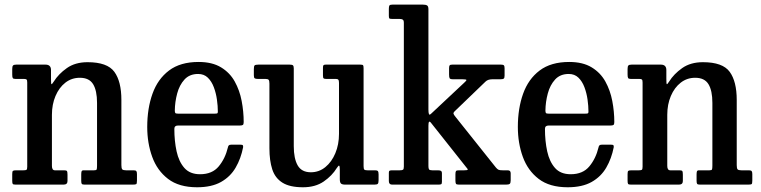

<svg xmlns="http://www.w3.org/2000/svg" viewBox="-20 -800 3298 832"><path d="M83.5 -458H46.5Q37.5 -458 35.2 -462Q33 -466 33 -477.5V-501Q33 -512.5 36.5 -516.2Q40 -520 50.5 -520H177Q201 -520 201 -496.5V-458.5Q201 -436.5 203 -435.2Q205 -434 213 -446.5Q233.5 -479.5 269.8 -505Q306 -530.5 359.5 -530.5Q445 -530.5 475.5 -488.8Q506 -447 506 -367V-84.5Q506 -70.5 509.8 -66.2Q513.5 -62 526 -62H559Q568 -62 570.8 -58.5Q573.5 -55 573.5 -45.5V-17.5Q573.5 -4 570.2 -2Q567 0 554 0H346.5Q336.5 0 334.2 -3.5Q332 -7 332 -17V-43.5Q332 -52.5 333.5 -57.2Q335 -62 342.5 -62H387.5Q397 -62 398.8 -65.5Q400.5 -69 400.5 -82.5V-354Q400.5 -407.5 383.5 -435.2Q366.5 -463 326 -463Q290.5 -463 263.2 -441.8Q236 -420.5 220.5 -384Q205 -347.5 205 -302.5V-81Q205 -62 218 -62H258Q267.5 -62 270 -58.8Q272.5 -55.5 272.5 -43V-15.5Q272.5 0 255.5 0H48Q37.5 0 35.2 -3Q33 -6 33 -17V-45.5Q33 -57 36 -59.5Q39 -62 50 -62H81.5Q91 -62 94.5 -64Q98 -66 98 -77.5V-442.5Q98 -453 95 -455.5Q92 -458 83.5 -458Z M618 -250Q618 -330 640.8 -393.8Q663.5 -457.5 712.5 -494.5Q761.5 -531.5 840.5 -531.5Q899.5 -531.5 937.8 -508.2Q976 -485 997.2 -446.8Q1018.5 -408.5 1027.2 -362.5Q1036 -316.5 1036 -271Q1036 -261 1032.2 -258.5Q1028.5 -256 1018 -256H751Q735.5 -256 735.5 -241.5Q735.5 -189 745.2 -144.2Q755 -99.5 779 -72.2Q803 -45 847 -45Q899.5 -45 927.8 -79Q956 -113 967.5 -161Q968.5 -166.5 971.2 -169.8Q974 -173 981.5 -173H1022.5Q1030.5 -173 1032.2 -170.5Q1034 -168 1033.5 -162Q1024 -113 1001.2 -73.8Q978.5 -34.5 937.8 -11.5Q897 11.5 834 11.5Q755.5 11.5 708.2 -24.8Q661 -61 639.5 -120.5Q618 -180 618 -250ZM751.5 -307.5H909.5Q919.5 -307.5 921.8 -309Q924 -310.5 924 -316.5Q924 -340.5 920 -368.8Q916 -397 906.5 -422.2Q897 -447.5 880.5 -463.5Q864 -479.5 838.5 -479.5Q801.5 -479.5 779.5 -455.5Q757.5 -431.5 747.8 -395Q738 -358.5 737.5 -321Q737.5 -313 739.8 -310.2Q742 -307.5 751.5 -307.5Z M1147.5 -157.5V-438Q1147.5 -450.5 1144 -454.2Q1140.5 -458 1130 -458H1097Q1087 -458 1083.5 -460.8Q1080 -463.5 1080 -474V-499.5Q1080 -513 1083.2 -516.5Q1086.5 -520 1100 -520H1235Q1246 -520 1249.5 -516.8Q1253 -513.5 1253 -503.5V-166.5Q1253 -113 1270 -83.2Q1287 -53.5 1327 -53.5Q1362.5 -53.5 1390 -76Q1417.5 -98.5 1433.2 -136.2Q1449 -174 1449 -220V-440.5Q1449 -451 1446 -454.5Q1443 -458 1435.5 -458H1393Q1385 -458 1382.2 -460.5Q1379.5 -463 1379.5 -473.5V-506Q1379.5 -515 1381.8 -517.5Q1384 -520 1392 -520H1541Q1551.5 -520 1553.5 -517Q1555.5 -514 1555.5 -503.5V-80.5Q1555.5 -68 1558.8 -65Q1562 -62 1572.5 -62H1605.5Q1614 -62 1617.2 -58.8Q1620.5 -55.5 1620.5 -44.5V-20Q1620.5 -8 1617.5 -4Q1614.5 0 1603 0H1476Q1463 0 1457.8 -4.5Q1452.5 -9 1452.5 -24V-64.5Q1452.5 -79 1450 -81.8Q1447.5 -84.5 1439.5 -72Q1419 -38.5 1382.8 -13.5Q1346.5 11.5 1293 11.5Q1235.5 11.5 1203.8 -8.5Q1172 -28.5 1159.8 -66.2Q1147.5 -104 1147.5 -157.5Z M1710.5 -718H1679Q1669 -718 1667 -720.5Q1665 -723 1665 -732V-761.5Q1665 -772.5 1667.5 -776.2Q1670 -780 1680.5 -780H1812.5Q1824.5 -780 1830.5 -776.5Q1836.5 -773 1836.5 -760V-325.5Q1836.5 -311 1838.8 -305.5Q1841 -300 1849 -308L1991.5 -441.5Q2001 -450 2001.2 -453.2Q2001.5 -456.5 1983.5 -456.5H1943.5Q1931 -456.5 1928.5 -460.8Q1926 -465 1926 -477.5V-504.5Q1926 -513.5 1928.5 -516.8Q1931 -520 1940 -520H2151Q2160.5 -520 2163.5 -516.8Q2166.5 -513.5 2166.5 -504V-472.5Q2166.5 -462 2162.8 -459.2Q2159 -456.5 2148 -456.5H2114Q2094 -456.5 2084 -446.5L1951 -318.5Q1944 -312 1945.2 -307.2Q1946.5 -302.5 1954 -293.5L2129 -74Q2135 -67 2140 -64.5Q2145 -62 2158.5 -62H2180.5Q2193 -62 2193 -49V-19Q2193 -7 2189 -3.5Q2185 0 2173.5 0H1968.5Q1958 0 1955.8 -3.8Q1953.5 -7.5 1953.5 -18.5V-44.5Q1953.5 -55.5 1956 -58.8Q1958.5 -62 1969 -62H1991Q2007 -62 2007 -65Q2007 -68 2000.5 -75L1847.5 -268Q1836.5 -282 1836.5 -255.5V-80.5Q1836.5 -70 1839.2 -66Q1842 -62 1853 -62H1877.5Q1885.5 -62 1890.2 -59.8Q1895 -57.5 1895 -48.5V-12Q1895 -3.5 1891.8 -1.8Q1888.5 0 1880 0H1679Q1665 0 1665 -15.5V-51.5Q1665 -58.5 1668.2 -60.2Q1671.5 -62 1679 -62H1712Q1722.5 -62 1726.2 -64.5Q1730 -67 1730 -78V-701Q1730 -712 1725.2 -715Q1720.5 -718 1710.5 -718Z M2224 -250Q2224 -330 2246.8 -393.8Q2269.5 -457.5 2318.5 -494.5Q2367.5 -531.5 2446.5 -531.5Q2505.5 -531.5 2543.8 -508.2Q2582 -485 2603.2 -446.8Q2624.5 -408.5 2633.2 -362.5Q2642 -316.5 2642 -271Q2642 -261 2638.2 -258.5Q2634.5 -256 2624 -256H2357Q2341.5 -256 2341.5 -241.5Q2341.5 -189 2351.2 -144.2Q2361 -99.5 2385 -72.2Q2409 -45 2453 -45Q2505.5 -45 2533.8 -79Q2562 -113 2573.5 -161Q2574.5 -166.5 2577.2 -169.8Q2580 -173 2587.5 -173H2628.5Q2636.5 -173 2638.2 -170.5Q2640 -168 2639.5 -162Q2630 -113 2607.2 -73.8Q2584.5 -34.5 2543.8 -11.5Q2503 11.5 2440 11.5Q2361.5 11.5 2314.2 -24.8Q2267 -61 2245.5 -120.5Q2224 -180 2224 -250ZM2357.5 -307.5H2515.5Q2525.5 -307.5 2527.8 -309Q2530 -310.5 2530 -316.5Q2530 -340.5 2526 -368.8Q2522 -397 2512.5 -422.2Q2503 -447.5 2486.5 -463.5Q2470 -479.5 2444.5 -479.5Q2407.5 -479.5 2385.5 -455.5Q2363.5 -431.5 2353.8 -395Q2344 -358.5 2343.5 -321Q2343.5 -313 2345.8 -310.2Q2348 -307.5 2357.5 -307.5Z M2750 -458H2713Q2704 -458 2701.8 -462Q2699.5 -466 2699.5 -477.5V-501Q2699.5 -512.5 2703 -516.2Q2706.5 -520 2717 -520H2843.5Q2867.5 -520 2867.5 -496.5V-458.5Q2867.5 -436.5 2869.5 -435.2Q2871.5 -434 2879.5 -446.5Q2900 -479.5 2936.2 -505Q2972.5 -530.5 3026 -530.5Q3111.5 -530.5 3142 -488.8Q3172.5 -447 3172.5 -367V-84.5Q3172.5 -70.5 3176.2 -66.2Q3180 -62 3192.5 -62H3225.5Q3234.5 -62 3237.2 -58.5Q3240 -55 3240 -45.5V-17.5Q3240 -4 3236.8 -2Q3233.5 0 3220.5 0H3013Q3003 0 3000.8 -3.5Q2998.5 -7 2998.5 -17V-43.5Q2998.5 -52.5 3000 -57.2Q3001.5 -62 3009 -62H3054Q3063.5 -62 3065.2 -65.5Q3067 -69 3067 -82.5V-354Q3067 -407.5 3050 -435.2Q3033 -463 2992.5 -463Q2957 -463 2929.8 -441.8Q2902.5 -420.5 2887 -384Q2871.5 -347.5 2871.5 -302.5V-81Q2871.5 -62 2884.5 -62H2924.5Q2934 -62 2936.5 -58.8Q2939 -55.5 2939 -43V-15.5Q2939 0 2922 0H2714.5Q2704 0 2701.8 -3Q2699.5 -6 2699.5 -17V-45.5Q2699.5 -57 2702.5 -59.5Q2705.5 -62 2716.5 -62H2748Q2757.5 -62 2761 -64Q2764.5 -66 2764.5 -77.5V-442.5Q2764.5 -453 2761.5 -455.5Q2758.5 -458 2750 -458Z"/></svg>

Font: Besley* Narrow Medium
Style: Regular
Weight: 500
Width: 4
Designer: Owen Earl
Foundry: indestructible type*
Version: Version 3.000; ttfautohint (v1.8.3)